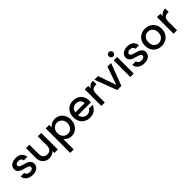

<svg xmlns="http://www.w3.org/2000/svg" viewBox="377 -2506 4504 4504"><g transform="rotate(-45 2629.0 -254.0)"><path d="M275 9C275 9 275 9 275 9C318 9 355 2 387 -12C418 -26 443 -45 460 -70C477 -95 486 -123 486 -154C486 -154 486 -154 486 -154C485 -189 476 -218 457 -239C438 -260 416 -277 391 -288C365 -299 332 -309 292 -320C292 -320 292 -320 292 -320C262 -329 239 -336 224 -342C209 -347 196 -355 185 -365C174 -375 169 -387 169 -402C169 -402 169 -402 169 -402C169 -421 177 -436 193 -447C209 -458 232 -464 262 -464C262 -464 262 -464 262 -464C293 -464 317 -457 335 -442C353 -427 363 -408 365 -383C365 -383 479 -383 479 -383C479 -383 479 -383 479 -383C476 -438 456 -481 418 -513C379 -544 329 -560 266 -560C266 -560 266 -560 266 -560C224 -560 187 -553 155 -539C122 -525 97 -506 80 -482C63 -457 54 -430 54 -401C54 -401 54 -401 54 -401C54 -365 64 -336 83 -314C102 -292 124 -276 150 -265C176 -254 210 -243 251 -232C251 -232 251 -232 251 -232C294 -220 325 -209 345 -199C364 -189 374 -174 374 -153C374 -153 374 -153 374 -153C374 -134 365 -118 348 -106C330 -93 305 -87 273 -87C273 -87 273 -87 273 -87C242 -87 217 -95 197 -111C176 -126 165 -146 163 -169C163 -169 45 -169 45 -169C45 -169 45 -169 45 -169C46 -136 57 -106 77 -79C97 -52 124 -30 159 -15C193 1 232 9 275 9Z M994 -551C994 -551 994 -244 994 -244C994 -244 994 -244 994 -244C994 -195 982 -157 957 -131C932 -104 898 -91 855 -91C855 -91 855 -91 855 -91C812 -91 779 -104 754 -131C729 -157 717 -195 717 -244C717 -244 717 -551 717 -551C717 -551 604 -551 604 -551C604 -551 604 -227 604 -227C604 -227 604 -227 604 -227C604 -177 614 -134 634 -99C653 -64 680 -37 715 -19C749 -1 788 8 831 8C831 8 831 8 831 8C864 8 895 1 924 -12C953 -25 976 -42 994 -65C994 -65 994 0 994 0C994 0 1108 0 1108 0C1108 0 1108 -551 1108 -551C1108 -551 994 -551 994 -551Z M1372 -470C1372 -470 1372 -551 1372 -551C1372 -551 1258 -551 1258 -551C1258 -551 1258 262 1258 262C1258 262 1372 262 1372 262C1372 262 1372 -80 1372 -80C1372 -80 1372 -80 1372 -80C1393 -55 1419 -34 1452 -17C1485 0 1522 9 1564 9C1564 9 1564 9 1564 9C1612 9 1656 -3 1696 -28C1735 -52 1766 -86 1789 -130C1812 -173 1823 -223 1823 -278C1823 -278 1823 -278 1823 -278C1823 -333 1812 -382 1789 -425C1766 -468 1735 -501 1696 -525C1656 -548 1612 -560 1564 -560C1564 -560 1564 -560 1564 -560C1522 -560 1484 -551 1451 -534C1418 -517 1391 -495 1372 -470ZM1707 -278C1707 -278 1707 -278 1707 -278C1707 -240 1699 -207 1684 -178C1668 -149 1647 -128 1622 -113C1596 -98 1568 -90 1539 -90C1539 -90 1539 -90 1539 -90C1510 -90 1483 -97 1458 -112C1432 -127 1411 -148 1396 -177C1380 -205 1372 -238 1372 -276C1372 -276 1372 -276 1372 -276C1372 -314 1380 -347 1396 -375C1411 -403 1432 -424 1458 -439C1483 -454 1510 -461 1539 -461C1539 -461 1539 -461 1539 -461C1568 -461 1596 -454 1622 -440C1647 -425 1668 -404 1684 -377C1699 -349 1707 -316 1707 -278Z M2441 -289C2441 -289 2441 -289 2441 -289C2441 -342 2430 -390 2407 -431C2384 -472 2353 -503 2312 -526C2271 -549 2225 -560 2173 -560C2173 -560 2173 -560 2173 -560C2119 -560 2071 -548 2030 -525C1988 -502 1956 -469 1933 -426C1910 -383 1898 -333 1898 -276C1898 -276 1898 -276 1898 -276C1898 -219 1910 -170 1934 -127C1957 -84 1990 -50 2032 -27C2073 -3 2120 9 2173 9C2173 9 2173 9 2173 9C2238 9 2292 -7 2336 -40C2379 -72 2409 -113 2426 -164C2426 -164 2303 -164 2303 -164C2303 -164 2303 -164 2303 -164C2278 -113 2234 -87 2173 -87C2173 -87 2173 -87 2173 -87C2130 -87 2094 -100 2065 -127C2036 -154 2019 -189 2016 -233C2016 -233 2437 -233 2437 -233C2437 -233 2437 -233 2437 -233C2440 -250 2441 -268 2441 -289ZM2017 -325C2017 -325 2017 -325 2017 -325C2022 -368 2039 -402 2067 -427C2095 -452 2129 -464 2168 -464C2168 -464 2168 -464 2168 -464C2211 -464 2248 -451 2277 -426C2306 -401 2321 -367 2322 -325C2322 -325 2017 -325 2017 -325Z M2667 -471C2667 -471 2667 -551 2667 -551C2667 -551 2553 -551 2553 -551C2553 -551 2553 0 2553 0C2553 0 2667 0 2667 0C2667 0 2667 -290 2667 -290C2667 -290 2667 -290 2667 -290C2667 -346 2679 -385 2702 -408C2725 -431 2758 -442 2803 -442C2803 -442 2832 -442 2832 -442C2832 -442 2832 -560 2832 -560C2832 -560 2832 -560 2832 -560C2794 -560 2761 -552 2734 -537C2706 -521 2684 -499 2667 -471Z M2994 -551C2994 -551 2872 -551 2872 -551C2872 -551 3081 0 3081 0C3081 0 3217 0 3217 0C3217 0 3427 -551 3427 -551C3427 -551 3306 -551 3306 -551C3306 -551 3150 -102 3150 -102C3150 -102 2994 -551 2994 -551Z M3571 -624C3571 -624 3571 -624 3571 -624C3591 -624 3608 -631 3622 -645C3636 -659 3643 -676 3643 -697C3643 -697 3643 -697 3643 -697C3643 -718 3636 -735 3622 -749C3608 -763 3591 -770 3571 -770C3571 -770 3571 -770 3571 -770C3550 -770 3533 -763 3519 -749C3505 -735 3498 -718 3498 -697C3498 -697 3498 -697 3498 -697C3498 -676 3505 -659 3519 -645C3533 -631 3550 -624 3571 -624ZM3513 -551C3513 -551 3513 0 3513 0C3513 0 3627 0 3627 0C3627 0 3627 -551 3627 -551C3627 -551 3513 -551 3513 -551Z M3977 9C3977 9 3977 9 3977 9C4020 9 4057 2 4089 -12C4120 -26 4145 -45 4162 -70C4179 -95 4188 -123 4188 -154C4188 -154 4188 -154 4188 -154C4187 -189 4178 -218 4159 -239C4140 -260 4118 -277 4093 -288C4067 -299 4034 -309 3994 -320C3994 -320 3994 -320 3994 -320C3964 -329 3941 -336 3926 -342C3911 -347 3898 -355 3887 -365C3876 -375 3871 -387 3871 -402C3871 -402 3871 -402 3871 -402C3871 -421 3879 -436 3895 -447C3911 -458 3934 -464 3964 -464C3964 -464 3964 -464 3964 -464C3995 -464 4019 -457 4037 -442C4055 -427 4065 -408 4067 -383C4067 -383 4181 -383 4181 -383C4181 -383 4181 -383 4181 -383C4178 -438 4158 -481 4120 -513C4081 -544 4031 -560 3968 -560C3968 -560 3968 -560 3968 -560C3926 -560 3889 -553 3857 -539C3824 -525 3799 -506 3782 -482C3765 -457 3756 -430 3756 -401C3756 -401 3756 -401 3756 -401C3756 -365 3766 -336 3785 -314C3804 -292 3826 -276 3852 -265C3878 -254 3912 -243 3953 -232C3953 -232 3953 -232 3953 -232C3996 -220 4027 -209 4047 -199C4066 -189 4076 -174 4076 -153C4076 -153 4076 -153 4076 -153C4076 -134 4067 -118 4050 -106C4032 -93 4007 -87 3975 -87C3975 -87 3975 -87 3975 -87C3944 -87 3919 -95 3899 -111C3878 -126 3867 -146 3865 -169C3865 -169 3747 -169 3747 -169C3747 -169 3747 -169 3747 -169C3748 -136 3759 -106 3779 -79C3799 -52 3826 -30 3861 -15C3895 1 3934 9 3977 9Z M4550 9C4550 9 4550 9 4550 9C4603 9 4651 -3 4695 -27C4738 -50 4773 -84 4798 -127C4823 -170 4836 -220 4836 -276C4836 -276 4836 -276 4836 -276C4836 -332 4824 -382 4799 -425C4774 -468 4741 -502 4698 -525C4655 -548 4608 -560 4555 -560C4555 -560 4555 -560 4555 -560C4502 -560 4455 -548 4412 -525C4369 -502 4336 -468 4311 -425C4286 -382 4274 -332 4274 -276C4274 -276 4274 -276 4274 -276C4274 -219 4286 -170 4310 -127C4334 -84 4367 -50 4409 -27C4451 -3 4498 9 4550 9ZM4550 -90C4550 -90 4550 -90 4550 -90C4504 -90 4466 -106 4436 -139C4405 -171 4390 -217 4390 -276C4390 -276 4390 -276 4390 -276C4390 -316 4397 -350 4412 -378C4427 -405 4447 -426 4472 -440C4497 -454 4524 -461 4553 -461C4553 -461 4553 -461 4553 -461C4582 -461 4610 -454 4635 -440C4660 -426 4681 -405 4696 -378C4711 -350 4719 -316 4719 -276C4719 -276 4719 -276 4719 -276C4719 -236 4711 -202 4695 -174C4679 -146 4658 -125 4633 -111C4607 -97 4579 -90 4550 -90Z M5063 -471C5063 -471 5063 -551 5063 -551C5063 -551 4949 -551 4949 -551C4949 -551 4949 0 4949 0C4949 0 5063 0 5063 0C5063 0 5063 -290 5063 -290C5063 -290 5063 -290 5063 -290C5063 -346 5075 -385 5098 -408C5121 -431 5154 -442 5199 -442C5199 -442 5228 -442 5228 -442C5228 -442 5228 -560 5228 -560C5228 -560 5228 -560 5228 -560C5190 -560 5157 -552 5130 -537C5102 -521 5080 -499 5063 -471Z"/></g></svg>

Font: Girnar Poppins
Style: Medium
Weight: 500
Designer: Ninad Kale (Devanagari), Jonny Pinhorn (Latin)
Foundry: Indian Type Foundry
Version: ""